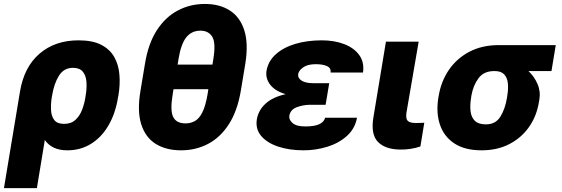

<svg xmlns="http://www.w3.org/2000/svg" viewBox="-51 -759 2872 982"><path d="M-30.8 203.1 51.3 -291Q72.3 -417 151.6 -484.9Q231 -552.7 350.6 -552.7Q422.4 -552.7 466.8 -529.8Q511.2 -506.8 533.4 -467.3Q555.7 -427.7 559.8 -377Q564 -326.2 554.7 -271L552.7 -261.2Q539.6 -179.2 504.2 -118.2Q468.8 -57.1 415 -23.7Q361.3 9.8 293.9 9.8Q252.4 9.8 224.1 -3.9Q195.8 -17.6 178.2 -43L137.7 203.1ZM213.4 -258.8Q208.5 -226.6 210 -196Q211.4 -165.5 226.3 -145.5Q241.2 -125.5 276.9 -125.5Q313 -125.5 335.2 -146.2Q357.4 -167 369.1 -198.2Q380.9 -229.5 385.7 -261.2L387.2 -271Q393.6 -308.1 391.1 -340.3Q388.7 -372.6 372.6 -392.3Q356.4 -412.1 322.3 -412.1Q275.9 -412.1 250.7 -372.1Q225.6 -332 215.8 -272Z M1203.6 -432.6 1180.7 -294.9Q1163.1 -190.9 1119.4 -123.3Q1075.7 -55.7 1012.9 -22.9Q950.2 9.8 875 9.8Q798.8 9.8 745.8 -22.9Q692.9 -55.7 671.4 -123.3Q649.9 -190.9 667.5 -294.9L690.4 -432.6Q707 -535.6 750.7 -603.5Q794.4 -671.4 857.9 -705.1Q921.4 -738.8 997.1 -738.8Q1072.3 -738.8 1124.5 -705.3Q1176.8 -671.9 1198.5 -604Q1220.2 -536.1 1203.6 -432.6ZM1010.3 -274.9 1014.6 -302.7H836.4L832 -274.9Q818.4 -193.8 834.7 -160.9Q851.1 -127.9 897.9 -127.9Q924.8 -127.9 946.5 -140.4Q968.3 -152.8 984.1 -184.6Q1000 -216.3 1010.3 -274.9ZM857.4 -428.7H1035.6L1040 -456.1Q1053.7 -539.6 1034.7 -570.8Q1015.6 -602.1 974.6 -602.1Q928.7 -602.1 901.6 -567.9Q874.5 -533.7 861.8 -456.1Z M1625 -286.6 1621.6 -265.6 1614.3 -223.1H1533.7Q1499.5 -222.7 1467 -210.7Q1434.6 -198.7 1428.7 -167Q1425.8 -146.5 1445.6 -129.4Q1465.3 -112.3 1510.3 -112.3Q1557.6 -112.3 1582 -123.8Q1606.4 -135.3 1611.8 -156.7H1774.9Q1764.6 -100.6 1723.1 -63.5Q1681.6 -26.4 1622.8 -8.3Q1564 9.8 1502 9.8Q1427.7 9.8 1370.8 -9.5Q1314 -28.8 1284.4 -64.2Q1254.9 -99.6 1262.7 -148.9Q1271 -196.3 1308.1 -229.7Q1345.2 -263.2 1410.2 -277.3Q1356.4 -293 1331.3 -325.4Q1306.2 -357.9 1312 -396.5Q1320.8 -446.8 1359.9 -481.7Q1398.9 -516.6 1459.7 -534.7Q1520.5 -552.7 1594.7 -552.7Q1659.7 -552.7 1710 -533.2Q1760.3 -513.7 1786.6 -477.1Q1813 -440.4 1805.7 -388.2H1640.1Q1642.6 -411.6 1621.1 -421.1Q1599.6 -430.7 1564 -430.7Q1522.9 -430.7 1500.5 -415Q1478 -399.4 1474.1 -380.9Q1471.2 -359.4 1491.9 -346.4Q1512.7 -333.5 1551.8 -333.5H1632.8Z M1922.9 -545.9H2090.3L2027.8 -182.6Q2023.4 -151.9 2034.4 -140.9Q2045.4 -129.9 2075.2 -129.9Q2090.3 -129.9 2100.1 -130.4Q2109.9 -130.9 2119.1 -131.3L2099.1 -9.8Q2050.8 6.3 2000 5.9Q1921.4 6.3 1882.8 -32.5Q1844.2 -71.3 1858.9 -159.2Z M2190.9 -258.8 2192.9 -269.5Q2205.1 -343.3 2245.1 -401.9Q2285.2 -460.4 2349.9 -494.4Q2414.6 -528.3 2500 -528.3H2791.5L2769.5 -395.5H2651.9Q2681.2 -368.2 2698 -329.8Q2714.8 -291.5 2707.5 -249L2705.6 -238.3Q2694.3 -166.5 2655.5 -110.6Q2616.7 -54.7 2554.9 -22.5Q2493.2 9.8 2412.1 9.8Q2326.2 9.8 2272.9 -25.4Q2219.7 -60.5 2199.2 -121.3Q2178.7 -182.1 2190.9 -258.8ZM2359.9 -269.5 2358.4 -258.8Q2352.1 -220.7 2355.7 -189.9Q2359.4 -159.2 2377.7 -141.1Q2396 -123 2434.1 -123Q2483.4 -122.6 2508.1 -162.1Q2532.7 -201.7 2542 -258.8L2543.5 -269.5Q2549.3 -303.7 2546.6 -332.3Q2543.9 -360.8 2528.1 -378.2Q2512.2 -395.5 2479.5 -395.5H2478Q2423.3 -396 2396 -358.4Q2368.7 -320.8 2359.9 -269.5Z"/></svg>

Font: Inter Display Extra Bold
Style: Italic
Weight: 800
Italic angle: -9.39999°
Designer: Rasmus Andersson
Foundry: rsms
Version: Version 4.000;git-4fc901f